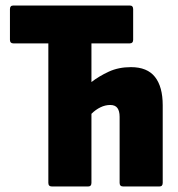

<svg xmlns="http://www.w3.org/2000/svg" viewBox="-20 -675 644 695"><path d="M168 0Q155 0 155 -13V-518H28Q16 -518 16 -531V-642Q16 -655 28 -655H450Q462 -655 462 -642V-531Q462 -518 450 -518H311V-378Q338 -399 373.5 -415.5Q409 -432 454 -432Q513 -432 541 -396.5Q569 -361 569 -294V-13Q569 0 557 0H426Q413 0 413 -13V-252Q413 -273 405 -284Q397 -295 379 -295Q361 -295 343.5 -286.5Q326 -278 311 -263V-13Q311 0 299 0Z"/></svg>

Font: Sofia Sans Condensed Black
Style: Regular
Weight: 900
Designer: Botio Nikoltchev, Ani Petrova
Foundry: lettersoup
Version: Version 4.101